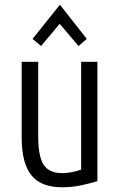

<svg xmlns="http://www.w3.org/2000/svg" viewBox="-20 -784 510 814"><path d="M243 10Q154 10 113 -41Q72 -92 72 -200V-522H142V-206Q142 -121 165 -85.5Q188 -50 245 -50Q263 -50 284 -54Q305 -58 324 -65V-522H393V-16Q357 -5 320 2.5Q283 10 243 10ZM154 -589 118 -619 234 -764 348 -619 313 -589 233 -683Z"/></svg>

Font: Ubuntu Sans Condensed
Style: Regular
Weight: 400
Width: 3
Designer: Dalton Maag Ltd
Foundry: Dalton Maag Ltd
Version: Version 1.006; ttfautohint (v1.8.4.7-5d5b)